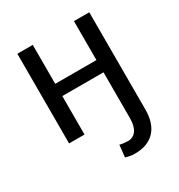

<svg xmlns="http://www.w3.org/2000/svg" viewBox="-175 -647 916 980"><g transform="rotate(-30 283.0 -157.0)"><path d="M161.6 -528.3V-298.8H404.3V-528.3H494.6V43.5Q494.6 126.5 453.6 169.9Q412.6 213.4 336.9 213.4Q321.8 213.4 309.1 211.2Q296.4 209 282.2 204.6L289.6 133.8Q295.9 136.2 312 138.2Q328.1 140.1 336.9 140.1Q369.1 140.1 386.7 115Q404.3 89.8 404.3 43.5V-226.6H161.6V0H70.8V-528.3Z"/></g></svg>

Font: Roboto Web
Style: Regular
Weight: 400
Designer: Google
Version: Version 1.200310; 2013